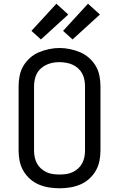

<svg xmlns="http://www.w3.org/2000/svg" viewBox="-20 -1004 640 1032"><path d="M300 8Q272 8 243.5 3.5Q215 -1 189 -12Q163 -23 141.5 -42Q120 -61 105.5 -86Q91 -111 85.5 -139Q80 -167 80 -195V-540Q80 -568 85.5 -596.5Q91 -625 105.5 -649.5Q120 -674 141.5 -693Q163 -712 189 -723Q215 -734 243.5 -740Q272 -746 300 -746Q328 -746 356.5 -740Q385 -734 411 -723Q437 -712 458.5 -693Q480 -674 494.5 -649.5Q509 -625 514.5 -596.5Q520 -568 520 -540V-195Q520 -167 514.5 -139Q509 -111 494.5 -86Q480 -61 458.5 -42Q437 -23 411 -12Q385 -1 356.5 3.5Q328 8 300 8ZM300 -66Q318 -66 336 -68.5Q354 -71 370 -78.5Q386 -86 399.5 -98Q413 -110 421.5 -126Q430 -142 433.5 -159.5Q437 -177 437 -195V-540Q437 -558 433.5 -576Q430 -594 421.5 -609.5Q413 -625 399 -637.5Q385 -650 368.5 -657Q352 -664 334 -667Q316 -670 298 -670Q280 -670 262.5 -666.5Q245 -663 229 -655.5Q213 -648 199.5 -636Q186 -624 178 -608.5Q170 -593 166.5 -575.5Q163 -558 163 -540V-195Q163 -177 166.5 -159.5Q170 -142 178.5 -126Q187 -110 200.5 -98Q214 -86 230 -78.5Q246 -71 264 -68.5Q282 -66 300 -66ZM370 -792 319 -838 453 -984 517 -926ZM200 -792 149 -838 283 -984 347 -926Z"/></svg>

Font: Iosevka Custom Extended
Style: Regular
Weight: 400
Width: 7
Monospace: yes
Designer: Belleve Invis
Foundry: Belleve Invis
Version: Version 11.2.4; ttfautohint (v1.8.4)